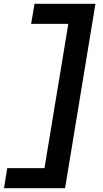

<svg xmlns="http://www.w3.org/2000/svg" viewBox="-20 -843 540 1006"><path d="M1 143 18 38H213L338 -718H143L161 -823H480L321 143Z"/></svg>

Font: Iosevka Slab Extrabold Oblique
Style: Regular
Weight: 800
Italic angle: -9°
Monospace: yes
Designer: Belleve Invis
Foundry: Belleve Invis
Version: Version 11.1.1; ttfautohint (v1.8.3)